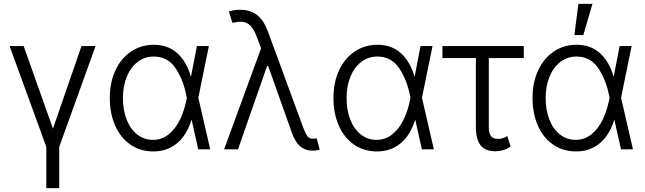

<svg xmlns="http://www.w3.org/2000/svg" viewBox="-20 -767 3314 986"><path d="M101.6 -530.3 252 -106.4 398.4 -530.3H470.7L284.2 -12.7V199.2H217.8V-12.7L29.3 -530.3Z M543.9 -264.6Q543.9 -343.8 572.8 -405.8Q601.6 -467.8 653.1 -502.4Q704.6 -537.1 769.5 -537.1Q842.3 -537.1 890.1 -494.1Q938 -451.2 960 -374H960.9L991.2 -530.3H1052.7L998.5 -265.1L1059.6 0H998L963.9 -153.3Q939.9 -73.7 889.4 -31.5Q838.9 10.7 767.6 10.7Q700.7 10.7 649.9 -24.2Q599.1 -59.1 571.5 -121.6Q543.9 -184.1 543.9 -264.6ZM765.6 -48.8Q812 -48.8 847.7 -78.4Q883.3 -107.9 905.3 -154.8Q927.2 -201.7 937.5 -254.9L939.5 -265.1L937.5 -274.4Q921.4 -357.9 881.1 -417.2Q840.8 -476.6 769.5 -476.6Q723.6 -476.6 687.7 -449.7Q651.9 -422.9 631.6 -374.3Q611.3 -325.7 611.3 -263.7Q611.3 -201.7 630.4 -152.8Q649.4 -104 684.6 -76.4Q719.7 -48.8 765.6 -48.8Z M1477.5 -88.9 1357.4 -427.7H1351.6L1202.1 0H1130.9L1320.8 -519L1298.8 -577.1Q1283.2 -619.1 1264.2 -637.2Q1245.1 -655.3 1215.8 -655.3Q1197.3 -655.3 1173.8 -649.4L1155.3 -708Q1181.6 -716.8 1211.9 -716.8Q1265.6 -716.8 1300.5 -689.5Q1335.4 -662.1 1356.4 -603.5L1538.1 -109.4Q1549.3 -80.1 1558.8 -67.4Q1568.4 -54.7 1585.9 -54.7Q1596.7 -54.7 1606.4 -56.6L1622.1 2Q1601.1 6.8 1585.9 6.8Q1547.9 6.8 1521.2 -16.1Q1494.6 -39.1 1477.5 -88.9Z M1692.4 -264.6Q1692.4 -343.8 1721.2 -405.8Q1750 -467.8 1801.5 -502.4Q1853 -537.1 1918 -537.1Q1990.7 -537.1 2038.6 -494.1Q2086.4 -451.2 2108.4 -374H2109.4L2139.6 -530.3H2201.2L2147 -265.1L2208 0H2146.5L2112.3 -153.3Q2088.4 -73.7 2037.8 -31.5Q1987.3 10.7 1916 10.7Q1849.1 10.7 1798.3 -24.2Q1747.6 -59.1 1720 -121.6Q1692.4 -184.1 1692.4 -264.6ZM1914.1 -48.8Q1960.4 -48.8 1996.1 -78.4Q2031.7 -107.9 2053.7 -154.8Q2075.7 -201.7 2085.9 -254.9L2087.9 -265.1L2085.9 -274.4Q2069.8 -357.9 2029.5 -417.2Q1989.3 -476.6 1918 -476.6Q1872.1 -476.6 1836.2 -449.7Q1800.3 -422.9 1780 -374.3Q1759.8 -325.7 1759.8 -263.7Q1759.8 -201.7 1778.8 -152.8Q1797.9 -104 1833 -76.4Q1868.2 -48.8 1914.1 -48.8Z M2669.9 -468.8H2490.2V-116.2Q2490.2 -89.4 2497.1 -75.7Q2503.9 -62 2514.4 -57.9Q2524.9 -53.7 2540 -53.7Q2551.8 -53.7 2563.5 -57.9Q2575.2 -62 2585 -68.4L2602.5 -14.6Q2582.5 -1 2563 4.4Q2543.5 9.8 2521.5 9.8Q2472.7 9.8 2448.2 -20.5Q2423.8 -50.8 2423.8 -116.2V-468.8H2252V-530.3H2669.9Z M2714.8 -264.6Q2714.8 -343.8 2743.7 -405.8Q2772.5 -467.8 2824 -502.4Q2875.5 -537.1 2940.4 -537.1Q3013.2 -537.1 3061 -494.1Q3108.9 -451.2 3130.9 -374H3131.8L3162.1 -530.3H3223.6L3169.4 -265.1L3230.5 0H3168.9L3134.8 -153.3Q3110.8 -73.7 3060.3 -31.5Q3009.8 10.7 2938.5 10.7Q2871.6 10.7 2820.8 -24.2Q2770 -59.1 2742.4 -121.6Q2714.8 -184.1 2714.8 -264.6ZM2936.5 -48.8Q2982.9 -48.8 3018.6 -78.4Q3054.2 -107.9 3076.2 -154.8Q3098.1 -201.7 3108.4 -254.9L3110.4 -265.1L3108.4 -274.4Q3092.3 -357.9 3052 -417.2Q3011.7 -476.6 2940.4 -476.6Q2894.5 -476.6 2858.6 -449.7Q2822.8 -422.9 2802.5 -374.3Q2782.2 -325.7 2782.2 -263.7Q2782.2 -201.7 2801.3 -152.8Q2820.3 -104 2855.5 -76.4Q2890.6 -48.8 2936.5 -48.8ZM2950.2 -747.1H3022.5L2975.6 -586.9H2929.7Z"/></svg>

Font: Pretendard Std Light
Style: Regular
Weight: 300
Designer: Base glyphs from Inter by Rasmus Andersson; Hangeul glyphs from Noto Sans CJK(Source Han Sans) by Jang Soo-young and Kan
Foundry: Kil Hyung-jin
Version: Version 1.309